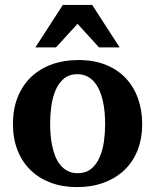

<svg xmlns="http://www.w3.org/2000/svg" viewBox="-20 -742 624 774"><path d="M403.8 -242.2Q403.8 -263.2 401.9 -286.4Q399.9 -309.6 395.3 -332Q390.6 -354.5 382.3 -374.5Q374 -394.5 361.6 -409.7Q349.1 -424.8 332 -433.8Q314.9 -442.9 292 -442.9Q258.3 -442.9 236.8 -424.3Q215.3 -405.8 203.4 -376.7Q191.4 -347.7 186.8 -313Q182.1 -278.3 182.1 -246.1Q182.1 -224.6 183.8 -201.2Q185.5 -177.7 190.2 -155.3Q194.8 -132.8 202.6 -112.8Q210.4 -92.8 222.9 -77.4Q235.4 -62 252.4 -53Q269.5 -43.9 293 -43.9Q327.1 -43.9 348.6 -62.3Q370.1 -80.6 382.3 -109.4Q394.5 -138.2 399.2 -173.3Q403.8 -208.5 403.8 -242.2ZM553.2 -241.2Q553.2 -185.1 535.4 -138.4Q517.6 -91.8 483.4 -58.3Q449.2 -24.9 400.1 -6.3Q351.1 12.2 289.1 12.2Q231.9 12.2 184.8 -5.4Q137.7 -22.9 103.8 -55.7Q69.8 -88.4 51 -135.5Q32.2 -182.6 32.2 -242.2Q32.2 -303.7 51.8 -351.6Q71.3 -399.4 106.2 -432.4Q141.1 -465.3 189.5 -482.7Q237.8 -500 295.9 -500Q357.9 -500 405.8 -481Q453.6 -461.9 486.3 -427.5Q519 -393.1 536.1 -345.7Q553.2 -298.3 553.2 -241.2ZM379.4 -550.8 292.5 -646 205.6 -550.8H122.6L233.4 -722.2H351.6L462.4 -550.8Z"/></svg>

Font: Charis SIL Eur
Style: Bold
Weight: 700
Foundry: SIL International
Version: Version 5.000